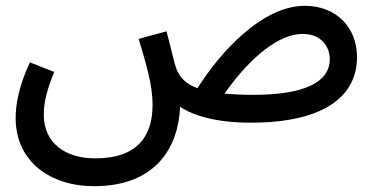

<svg xmlns="http://www.w3.org/2000/svg" viewBox="-20 -410 1292 662"><path d="M304 232C515 232 595 101 601 -42C646 -11 727 13 844 13C1109 13 1211 -86 1211 -213C1211 -316 1139 -390 1031 -390C885 -390 741 -233 661 -106C621 -120 600 -143 588 -173C580 -194 575 -225 554 -302L458 -276C483 -192 506 -120 506 -48C506 54 459 136 308 136C204 136 131 82 131 -14C131 -58 142 -101 167 -162L83 -195C43 -109 34 -46 34 -3C34 149 156 232 304 232ZM1024 -293C1088 -293 1117 -249 1117 -206C1117 -126 1029 -83 852 -83C814 -83 782 -85 754 -87C818 -179 924 -293 1024 -293Z"/></svg>

Font: Noto Sans Arabic SemCond Med
Style: Regular
Weight: 500
Width: 4
Designer: Monotype Design Team, Nadine Chahine, Nizar Qandah and Khaled Hosny
Foundry: Monotype Imaging Inc.
Version: Version 2.012